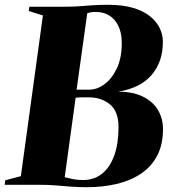

<svg xmlns="http://www.w3.org/2000/svg" viewBox="-42 -771 716 801"><path d="M319.5 10Q284 10 252.2 7.5Q220.5 5 190.2 2.5Q160 0 128.5 0H-22.5L-20 -19L45 -36L137 -706.5L78 -725L80.5 -743H231.5Q264.5 -743 290.5 -745Q316.5 -747 344 -749Q371.5 -751 408.5 -751Q471 -751 514.5 -737.8Q558 -724.5 585.2 -702Q612.5 -679.5 625 -652.2Q637.5 -625 637.5 -596.5Q637.5 -513 590.5 -458.2Q543.5 -403.5 451 -388.5Q513 -388.5 554.5 -367.8Q596 -347 617 -312Q638 -277 638 -232.5Q638 -167.5 613.5 -121.2Q589 -75 545.5 -46Q502 -17 444.2 -3.5Q386.5 10 319.5 10ZM305 -20Q350.5 -20 383.5 -46.2Q416.5 -72.5 434.5 -122Q452.5 -171.5 452.5 -240.5Q452.5 -306 416.8 -335.5Q381 -365 327 -365Q308.5 -365 295.5 -364.8Q282.5 -364.5 273.5 -363.5L228 -32Q241 -28.5 252.8 -25.8Q264.5 -23 277.2 -21.5Q290 -20 305 -20ZM277.5 -397Q287.5 -396.5 301.2 -396.8Q315 -397 331 -397Q363 -397 394 -419.8Q425 -442.5 445.5 -486Q466 -529.5 466 -591.5Q466 -633 452.2 -662Q438.5 -691 414.5 -706Q390.5 -721 360 -721Q352 -721 345.8 -720.8Q339.5 -720.5 333.8 -719.2Q328 -718 322 -715.5Z"/></svg>

Font: Merriweather 144pt Black
Style: Italic
Weight: 900
Italic angle: -7.8°
Version: Version 2.101